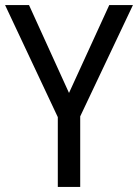

<svg xmlns="http://www.w3.org/2000/svg" viewBox="-20 -734 542 754"><path d="M251 -369 94 -714H0L207 -274V0H295V-277L502 -714H409Z"/></svg>

Font: Noto Sans Ethiopic SemiCondensed
Style: Regular
Weight: 400
Width: 4
Designer: Monotype Design Team
Foundry: Monotype Imaging Inc.
Version: Version 2.102